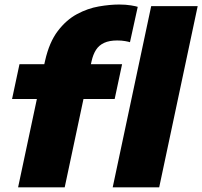

<svg xmlns="http://www.w3.org/2000/svg" viewBox="-20 -808 872 828"><path d="M58 0 139 -381H32L64 -531H171L174.5 -546.5Q192.5 -626 229.2 -674.2Q266 -722.5 312.2 -747.2Q358.5 -772 406.2 -780.2Q454 -788.5 494 -788.5Q522 -788.5 544.8 -784.8Q567.5 -781 574 -778.5L540.5 -626Q535 -628 519.5 -630.8Q504 -633.5 485.5 -633.5Q451.5 -633.5 429.2 -623.2Q407 -613 394.2 -593.2Q381.5 -573.5 375 -544.5L372 -531H506.5L474.5 -381H340L259 0ZM832.5 -781.5 666.5 0H466L632 -781.5Z"/></svg>

Font: Epilogue Black
Style: Italic
Weight: 900
Italic angle: -12°
Designer: Tyler Finck
Foundry: Etcetera Type Co
Version: Version 2.111